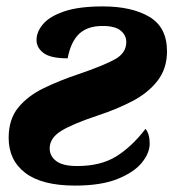

<svg xmlns="http://www.w3.org/2000/svg" viewBox="-20 -569 541 599"><path d="M214 10Q111 10 59 -29.5Q7 -69 7 -139Q7 -197 37 -233.5Q67 -270 116.5 -294Q166 -318 223 -337Q305 -365 339.5 -384.5Q374 -404 374 -438Q374 -459 356.5 -473.5Q339 -488 300 -488Q253 -488 227 -463.5Q201 -439 191 -387Q138 -387 116 -403.5Q94 -420 94 -444Q94 -470 114.5 -494Q135 -518 180.5 -533.5Q226 -549 301 -549Q391 -549 446 -516.5Q501 -484 501 -409Q501 -355 471.5 -317Q442 -279 393 -253.5Q344 -228 286 -209Q205 -182 170 -160Q135 -138 135 -106Q135 -82 155.5 -66.5Q176 -51 221 -51Q294 -51 342.5 -81Q391 -111 434 -167Q447 -151 447 -121Q447 -92 423 -62Q399 -32 347.5 -11Q296 10 214 10Z"/></svg>

Font: Noto Serif ExtraBold
Style: Italic
Weight: 800
Italic angle: -12°
Designer: Monotype Design Team
Foundry: Monotype Imaging Inc.
Version: Version 2.013